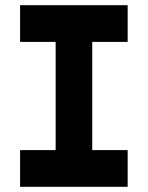

<svg xmlns="http://www.w3.org/2000/svg" viewBox="-20 -720 570 740"><path d="M57.5 0V-141.5H194.5V-558.5H57.5V-700H472V-558.5H335.5V-141.5H472V0ZM120.5 -71H409.5H265V-629.5H409.5H120.5H265V-71H120.5Z"/></svg>

Font: Tourney Thin Black
Style: Regular
Weight: 900
Version: Version 1.015